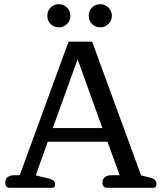

<svg xmlns="http://www.w3.org/2000/svg" viewBox="-20 -893 768 913"><path d="M205 -818Q205 -842 221 -857.5Q237 -873 260 -873Q282 -873 298.5 -857Q315 -841 315 -818Q315 -795 298.5 -779Q282 -763 260 -763Q237 -763 221 -778.5Q205 -794 205 -818ZM402 -818Q402 -842 418 -857.5Q434 -873 457 -873Q479 -873 495.5 -857Q512 -841 512 -818Q512 -795 495.5 -779Q479 -763 457 -763Q434 -763 418 -778.5Q402 -794 402 -818ZM5 -25Q5 -42 17 -51Q29 -60 50 -60H74L306 -695H418L651 -59L692 -49Q709 -45 716.5 -37.5Q724 -30 724 -18Q724 0 711 0H488Q478 0 472.5 -7Q467 -14 467 -25Q467 -42 479 -51Q491 -60 512 -60H549L491 -219H207L150 -59L208 -45Q227 -41 234.5 -34Q242 -27 242 -16Q242 0 229 0H25Q15 0 10 -7Q5 -14 5 -25ZM467 -284 349 -611 231 -284Z"/></svg>

Font: Maitree Medium
Style: Regular
Weight: 500
Designer: CadsonDemak Team
Foundry: CadsonDemak
Version: Version 1.000